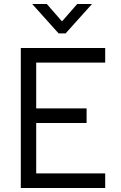

<svg xmlns="http://www.w3.org/2000/svg" viewBox="-20 -940 603 960"><path d="M273 -773 141 -920H214L290 -833L366 -920H440L308 -773ZM84 -700H161V0H84ZM104 -398H413V-325H104ZM104 -700H506V-627H104ZM104 -73H506V0H104Z"/></svg>

Font: Haskoy
Style: Regular
Weight: 400
Designer: Ertekin Erdin
Foundry: Ertekin Erdin
Version: Version 1.500